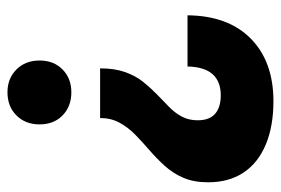

<svg xmlns="http://www.w3.org/2000/svg" viewBox="-139 -449 752 514"><g transform="rotate(-90 237.0 -192.0)"><path d="M453 -66Q452 43 390.5 103.5Q329 164 223 164Q156 164 107 143.5Q58 123 32 84Q6 45 6 -11Q6 -49 18 -77Q30 -105 50 -127Q70 -149 91.5 -167.5Q113 -186 133 -205.5Q153 -225 165.5 -248Q178 -271 178 -300H311Q311 -261 301 -233Q291 -205 275 -185Q259 -165 241.5 -148Q224 -131 208 -115.5Q192 -100 182 -81.5Q172 -63 172 -39Q172 -7 189.5 8Q207 23 239 23Q276 23 295.5 1Q315 -21 316 -66ZM247 -377Q209 -377 185 -400.5Q161 -424 161 -462Q161 -500 185 -524Q209 -548 247 -548Q284 -548 308 -524Q332 -500 332 -462Q332 -424 308 -400.5Q284 -377 247 -377Z"/></g></svg>

Font: Alexandria
Style: Bold
Weight: 700
Designer: Mohamed Gaber
Foundry: Kief Type Foundry
Version: Version 5.100